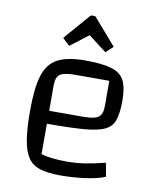

<svg xmlns="http://www.w3.org/2000/svg" viewBox="-81 -773 698 846"><g transform="rotate(10 267.5 -350.0)"><path d="M246 9Q191 9 155.5 -2Q120 -13 101 -41.5Q82 -70 74 -120.5Q66 -171 66 -250Q66 -351 83.5 -407Q101 -463 144.5 -486Q188 -509 267 -509Q343 -509 385 -496.5Q427 -484 443 -452.5Q459 -421 459 -363Q459 -310 449 -278Q439 -246 408.5 -230.5Q378 -215 316 -210Q254 -205 149 -205H119V-263H301Q351 -263 369 -276Q387 -289 387 -325V-439H235Q185 -439 167 -426.5Q149 -414 149 -377V-69Q192 -56 263 -56Q303 -56 341 -61.5Q379 -67 435 -81L446 -20Q412 -6 357.5 1.5Q303 9 246 9ZM186 -560 154 -590 252 -703Q256 -709 261 -709H273Q278 -709 282 -703L380 -590L348 -560L267 -622Z"/></g></svg>

Font: Changa ExtraLight Light
Style: Regular
Weight: 300
Version: Version 3.002; ttfautohint (v1.8.2)